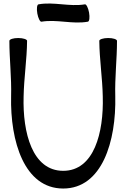

<svg xmlns="http://www.w3.org/2000/svg" viewBox="-20 -1035 734 1106"><path d="M219 -910C308 -925 398 -894 486 -910C495 -911 498 -935 493 -963C488 -990 477 -1012 469 -1010C380 -995 290 -1026 202 -1010C193 -1009 190 -985 195 -957C200 -930 211 -908 219 -910ZM34 -800C34 -694 47 -588 44 -481C38 -221 120 51 344 51C568 51 650 -221 644 -481C641 -588 654 -694 654 -800C653 -809 631 -816 603 -816C574 -816 552 -808 552 -800C553 -692 570 -586 572 -479C578 -271 522 -51 344 -51C166 -51 110 -271 116 -479C118 -586 135 -692 136 -800C136 -808 114 -816 85 -816C57 -816 35 -809 34 -800Z"/></svg>

Font: Nupuram Medium
Style: Regular
Weight: 500
Designer: Santhosh Thottingal (santhosh.thottingal@gmail.com)
Foundry: SMC
Version: Version 1.000